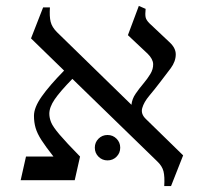

<svg xmlns="http://www.w3.org/2000/svg" viewBox="-20 -610 680 650"><path d="M50 0 68 -80H161Q135 -113 120.5 -135.5Q106 -158 100.5 -177Q95 -196 95 -218Q95 -246 121 -283Q147 -320 197 -371L85 -480L126 -585H149Q147 -554 151.5 -536Q156 -518 173 -501L454 -227L425 -255Q427 -275 439 -292.5Q451 -310 465 -326.5Q479 -343 489 -359.5Q499 -376 498.5 -393Q498 -410 480 -428L413 -491L450 -590L473 -580Q471 -561 473 -551.5Q475 -542 486 -531L555 -466Q575 -447 575 -426Q575 -402 558 -379Q541 -356 523 -333Q504 -308 485.5 -286Q467 -264 461.5 -244Q456 -224 474 -207L600 -84L559 20H536Q538 -12 533.5 -30Q529 -48 512 -64L225 -343Q183 -300 165 -273.5Q147 -247 147 -225Q147 -211 153 -196Q159 -181 181.5 -154.5Q204 -128 251 -80L233 0ZM344 -67Q326 -67 313.5 -79.5Q301 -92 301 -110Q301 -128 313.5 -140.5Q326 -153 344 -153Q362 -153 374.5 -140.5Q387 -128 387 -110Q387 -92 374.5 -79.5Q362 -67 344 -67Z"/></svg>

Font: Bona Nova SC
Style: Regular
Weight: 400
Designer: Mateusz Machalski
Foundry: Capitalics
Version: Version 4.001; ttfautohint (v1.8.4.7-5d5b)